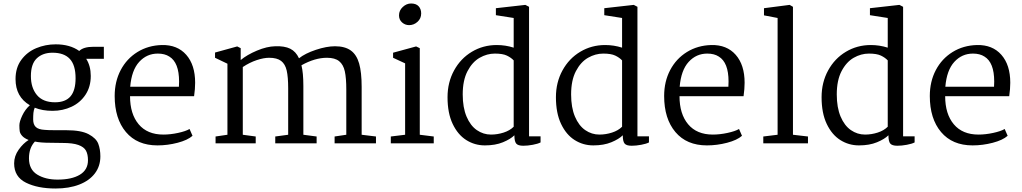

<svg xmlns="http://www.w3.org/2000/svg" viewBox="-20 -821 5858 1100"><path d="M434 -529Q458 -553 516 -553H575V-484H474Q500 -443 500 -386Q500 -324 470 -278.5Q440 -233 390 -209.5Q340 -186 281 -186Q223 -186 179 -204Q173 -190 171.5 -174.5Q170 -159 170 -137Q170 -108 185 -93.5Q200 -79 236 -77Q252 -75 303 -75H360Q445 -75 488 -52Q531 -29 543 2.5Q555 34 555 75Q555 131 523.5 172.5Q492 214 434 236.5Q376 259 298 259Q196 259 128.5 225.5Q61 192 61 115Q61 73 87 36.5Q113 0 144 -19Q119 -29 107 -42.5Q95 -56 93 -69Q91 -82 91 -103Q91 -124 107.5 -159Q124 -194 151 -218Q69 -266 69 -368Q69 -433 102 -478Q135 -523 187.5 -545Q240 -567 299 -567Q381 -567 434 -529ZM157 -385Q157 -318 191.5 -276.5Q226 -235 295 -235Q355 -235 384 -269Q413 -303 413 -373Q413 -448 380 -483.5Q347 -519 281 -519Q225 -519 191 -487Q157 -455 157 -385ZM146 86Q146 150 193 179Q240 208 310 208Q391 208 437.5 180Q484 152 484 97Q484 63 472.5 42Q461 21 429 9.5Q397 -2 338 -2L269 -3Q212 -3 180 -10Q146 26 146 86Z M1098 -347Q1098 -312 1092 -270H725Q725 -168 774.5 -109Q824 -50 916 -50Q956 -50 1000 -59.5Q1044 -69 1066 -82L1083 -43Q1055 -18 997.5 -3Q940 12 882 12Q766 12 701.5 -64.5Q637 -141 637 -271Q637 -354 671.5 -419.5Q706 -485 767.5 -523Q829 -561 907 -563Q996 -565 1047 -507Q1098 -449 1098 -347ZM726 -324H1005Q1006 -334 1006 -354Q1006 -463 950 -497Q924 -514 884 -514Q821 -514 777.5 -466.5Q734 -419 726 -324Z M1283 -49V-456L1212 -490V-520L1339 -555L1359 -545V-477Q1395 -507 1452 -531Q1509 -555 1557 -556Q1610 -558 1642.5 -542Q1675 -526 1693 -487Q1728 -515 1789.5 -535.5Q1851 -556 1899 -556Q1956 -556 1989.5 -532Q2023 -508 2037.5 -457.5Q2052 -407 2052 -323V-49L2134 -39V0H1897V-39L1964 -49V-308Q1964 -374 1955.5 -412.5Q1947 -451 1923 -470.5Q1899 -490 1853 -490Q1784 -490 1707 -447Q1718 -404 1718 -328V-49L1794 -39V0H1557V-39L1631 -49V-315Q1631 -380 1622.5 -417Q1614 -454 1590.5 -472Q1567 -490 1522 -490Q1491 -490 1450.5 -476.5Q1410 -463 1371 -437V-49L1445 -39V0H1215V-39Z M2393 -744Q2393 -715 2372 -696Q2351 -677 2324 -677Q2301 -677 2283.5 -692.5Q2266 -708 2266 -733Q2266 -761 2287.5 -781Q2309 -801 2335 -801Q2364 -801 2378.5 -785Q2393 -769 2393 -744ZM2385 -545V-49L2465 -39V0H2219V-39L2301 -49V-458L2232 -490V-519L2364 -555Z M3011 -782V-40H3077V-5Q3062 3 3032.5 8.5Q3003 14 2978 14Q2948 14 2937.5 1.5Q2927 -11 2927 -46Q2905 -24 2861.5 -6Q2818 12 2758 12Q2700 12 2651.5 -18.5Q2603 -49 2573.5 -111Q2544 -173 2544 -264Q2544 -349 2581.5 -417.5Q2619 -486 2683.5 -524.5Q2748 -563 2826 -563Q2876 -563 2923 -548V-718L2821 -734V-774L2990 -793ZM2631 -280Q2631 -205 2653 -153Q2675 -101 2712 -75.5Q2749 -50 2793 -50Q2830 -50 2865.5 -61.5Q2901 -73 2923 -95V-475Q2908 -491 2884 -502.5Q2860 -514 2815 -514Q2770 -514 2728 -490Q2686 -466 2658.5 -413.5Q2631 -361 2631 -280Z M3632 -782V-40H3698V-5Q3683 3 3653.5 8.5Q3624 14 3599 14Q3569 14 3558.5 1.5Q3548 -11 3548 -46Q3526 -24 3482.5 -6Q3439 12 3379 12Q3321 12 3272.5 -18.5Q3224 -49 3194.5 -111Q3165 -173 3165 -264Q3165 -349 3202.5 -417.5Q3240 -486 3304.5 -524.5Q3369 -563 3447 -563Q3497 -563 3544 -548V-718L3442 -734V-774L3611 -793ZM3252 -280Q3252 -205 3274 -153Q3296 -101 3333 -75.5Q3370 -50 3414 -50Q3451 -50 3486.5 -61.5Q3522 -73 3544 -95V-475Q3529 -491 3505 -502.5Q3481 -514 3436 -514Q3391 -514 3349 -490Q3307 -466 3279.5 -413.5Q3252 -361 3252 -280Z M4246 -347Q4246 -312 4240 -270H3873Q3873 -168 3922.5 -109Q3972 -50 4064 -50Q4104 -50 4148 -59.5Q4192 -69 4214 -82L4231 -43Q4203 -18 4145.5 -3Q4088 12 4030 12Q3914 12 3849.5 -64.5Q3785 -141 3785 -271Q3785 -354 3819.5 -419.5Q3854 -485 3915.5 -523Q3977 -561 4055 -563Q4144 -565 4195 -507Q4246 -449 4246 -347ZM3874 -324H4153Q4154 -334 4154 -354Q4154 -463 4098 -497Q4072 -514 4032 -514Q3969 -514 3925.5 -466.5Q3882 -419 3874 -324Z M4435 -49V-718L4357 -733V-774L4504 -793L4523 -782V-49L4609 -39V0H4353V-39Z M5154 -782V-40H5220V-5Q5205 3 5175.5 8.5Q5146 14 5121 14Q5091 14 5080.5 1.5Q5070 -11 5070 -46Q5048 -24 5004.5 -6Q4961 12 4901 12Q4843 12 4794.5 -18.5Q4746 -49 4716.5 -111Q4687 -173 4687 -264Q4687 -349 4724.5 -417.5Q4762 -486 4826.5 -524.5Q4891 -563 4969 -563Q5019 -563 5066 -548V-718L4964 -734V-774L5133 -793ZM4774 -280Q4774 -205 4796 -153Q4818 -101 4855 -75.5Q4892 -50 4936 -50Q4973 -50 5008.5 -61.5Q5044 -73 5066 -95V-475Q5051 -491 5027 -502.5Q5003 -514 4958 -514Q4913 -514 4871 -490Q4829 -466 4801.5 -413.5Q4774 -361 4774 -280Z M5768 -347Q5768 -312 5762 -270H5395Q5395 -168 5444.5 -109Q5494 -50 5586 -50Q5626 -50 5670 -59.5Q5714 -69 5736 -82L5753 -43Q5725 -18 5667.5 -3Q5610 12 5552 12Q5436 12 5371.5 -64.5Q5307 -141 5307 -271Q5307 -354 5341.5 -419.5Q5376 -485 5437.5 -523Q5499 -561 5577 -563Q5666 -565 5717 -507Q5768 -449 5768 -347ZM5396 -324H5675Q5676 -334 5676 -354Q5676 -463 5620 -497Q5594 -514 5554 -514Q5491 -514 5447.5 -466.5Q5404 -419 5396 -324Z"/></svg>

Font: Grenzecho Serif
Style: Serif-Regular
Weight: 400
Designer: Dan Reynolds
Foundry: Dan Reynolds
Version: Version 1.001; ttfautohint (v1.1) -l 5 -r 5 -G 72 -x 0 -D la